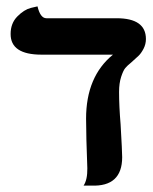

<svg xmlns="http://www.w3.org/2000/svg" viewBox="-20 -579 478 600"><path d="M352.1 -292Q352.1 -247.1 356.9 -189.9Q361.8 -105 361.8 -87.9Q361.8 4.9 265.1 1H241.2Q253.4 -17.1 252.9 -53.2Q252.9 -61 250 -142.1Q250 -154.3 249.5 -176.3Q249 -198.2 249 -208Q249 -339.8 333 -408.2H109.9Q12.7 -408.2 13.2 -473.1Q13.2 -506.3 34.2 -527.6Q55.2 -548.8 76.2 -554.2L97.2 -559.1Q106 -522 125 -522H344.2Q436 -522 436 -457Q436 -440.9 428.5 -426.5Q420.9 -412.1 412.8 -404.5Q404.8 -397 390.1 -383.8Q377.9 -374 371.6 -366.5Q365.2 -358.9 358.6 -338.9Q352.1 -318.8 352.1 -292Z"/></svg>

Font: Linux Libertine
Style: Semibold
Weight: 600
Designer: Philipp H. Poll
Foundry: Philipp H. Poll
Version: Version 5.1.2 ; ttfautohint (v0.9)